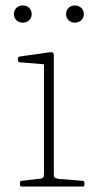

<svg xmlns="http://www.w3.org/2000/svg" viewBox="-20 -683 353 703"><path d="M141 0V-327H177V0ZM59 0Q53 0 53 -6V-14Q53 -20 59 -21L128 -29Q136 -30 138.5 -33.5Q141 -37 141 -47V-180H177V-43Q177 -35 180.5 -32.5Q184 -30 194 -28L283 -21Q289 -20 289 -14V-6Q289 0 283 0ZM141 -327V-471L160 -446L52 -455Q46 -456 46 -462V-469Q46 -475 52 -476L157 -491Q170 -493 173.5 -490.5Q177 -488 177 -480V-327ZM64 -600Q49 -600 40 -609Q31 -618 31 -631Q31 -645 40 -654Q49 -663 64 -663Q78 -663 87 -654Q96 -645 96 -631Q96 -618 87 -609Q78 -600 64 -600ZM254 -600Q240 -600 231 -609Q222 -618 222 -631Q222 -645 231 -654Q240 -663 254 -663Q268 -663 277.5 -654Q287 -645 287 -631Q287 -618 277.5 -609Q268 -600 254 -600Z"/></svg>

Font: Hahmlet Thin
Style: Regular
Weight: 250
Version: Version 1.002